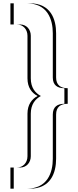

<svg xmlns="http://www.w3.org/2000/svg" viewBox="-20 -880 472 1160"><path d="M369 -347C326 -347 299 -366 299 -412V-679C299 -762 268 -860 140 -860H43V-732H83C118 -732 146 -704 146 -664V-407C146 -350 173 -318 207 -300C173 -282 146 -249 146 -193V64C146 104 118 132 83 132H43V260H140C268 260 299 162 299 79V-188C299 -234 326 -253 369 -253ZM389 -347V-253C346 -253 319 -234 319 -188V79C319 162 288 260 160 260H63V132H103C138 132 166 104 166 64V-193C166 -249 193 -282 227 -300C193 -318 166 -350 166 -407V-664C166 -704 138 -732 103 -732H63V-860H160C288 -860 319 -762 319 -679V-412C319 -366 346 -347 389 -347Z"/></svg>

Font: Hussar Plate
Style: Regular
Weight: 700
Foundry: Cannot Into Space Fonts
Version: Version 0.798247